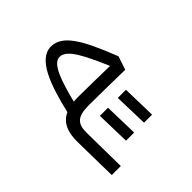

<svg xmlns="http://www.w3.org/2000/svg" viewBox="-171 -469 928 928"><g transform="rotate(-45 293.0 -4.5)"><path d="M77.1 319.3H138.7L135.7 90.3C134.8 29.3 156.7 2 234.9 2C291.5 2 403.3 3.9 482.9 5.4L505.9 -63.5C434.1 -248 384.3 -328.1 307.6 -328.1C222.7 -328.1 175.3 -199.2 140.6 -47.4C91.8 -25.4 71.8 21.5 73.2 92.8ZM198.2 -61.5C226.6 -173.8 255.4 -263.2 302.7 -263.2C352.1 -263.2 390.6 -182.6 444.3 -59.6C381.3 -60.5 289.1 -63 227.5 -63C217.3 -63 207.5 -62.5 198.2 -61.5ZM243.2 250.5H298.8L294.4 76.2H238.8ZM366.2 250.5H421.4L417 76.2H361.3Z"/></g></svg>

Font: Cascadia Mono NF Light
Style: Regular
Weight: 300
Monospace: yes
Designer: Aaron Bell
Foundry: Saja Typeworks
Version: Version 2404.023